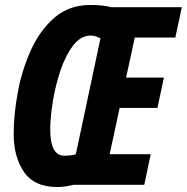

<svg xmlns="http://www.w3.org/2000/svg" viewBox="-20 -743 751 772"><path d="M276 0H560L586 -123H421L461 -309H613L639 -431H487L522 -592H685L711 -714H426Q397 -723 343 -723Q258 -723 199 -672Q140 -621 104 -541Q68 -461 51.5 -371.5Q35 -282 35 -204Q35 -112 76.5 -51.5Q118 9 210 9Q229 9 246.5 6Q264 3 276 0ZM182 -223Q182 -271 192.5 -335.5Q203 -400 223.5 -460.5Q244 -521 274.5 -560.5Q305 -600 345 -600Q356 -600 366 -596.5Q376 -593 384 -589L285 -123Q270 -117 238 -117Q182 -117 182 -223Z"/></svg>

Font: Noto Sans UI Condensed ExtraBold
Style: Italic
Weight: 800
Width: 3
Designer: Monotype Design Team
Foundry: Monotype Imaging Inc.
Version: 1.001